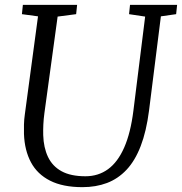

<svg xmlns="http://www.w3.org/2000/svg" viewBox="-20 -763 752 793"><path d="M644.5 -695.5 595.5 -306Q584.5 -220.5 561.2 -160Q538 -99.5 502.8 -62Q467.5 -24.5 421.8 -7.2Q376 10 320.5 10Q239.5 10 186.8 -16.8Q134 -43.5 107.8 -92.8Q81.5 -142 79 -209.5Q78.5 -228 79 -248.5Q79.5 -269 82.5 -290L137 -695.5L70.5 -704.5L74.5 -743H298.5L294.5 -704.5L218 -694.5L163.5 -296.5Q160 -270.5 159 -248.2Q158 -226 158.5 -205Q160 -153.5 178.2 -115Q196.5 -76.5 234.2 -55.8Q272 -35 333 -35Q386 -35 426.2 -64.2Q466.5 -93.5 493 -153.8Q519.5 -214 531 -306L579.5 -694.5L513 -704.5L517 -743H711.5L707.5 -704.5Z"/></svg>

Font: Merriweather 28pt Light
Style: Italic
Weight: 300
Italic angle: -7.8°
Version: Version 2.101